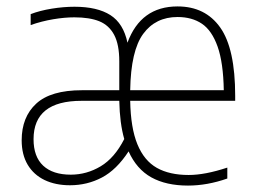

<svg xmlns="http://www.w3.org/2000/svg" viewBox="-20 -569 794 598"><path d="M712.5 -255H385.5Q387 -170.5 408 -119.5Q429 -68.5 468.5 -46.2Q508 -24 567.5 -24Q618.5 -24 688 -47V-13Q625.5 9 565.5 9Q497.5 9 451.5 -16.5Q405.5 -42 380.5 -97.5Q343 -40 297.2 -16Q251.5 8 198 8Q153 8 119 -8.2Q85 -24.5 66.2 -56Q47.5 -87.5 47.5 -132Q47.5 -204.5 92.8 -246.2Q138 -288 235.5 -288H351.5V-378Q351.5 -430.5 335.5 -460.5Q319.5 -490.5 289.2 -502.8Q259 -515 211.5 -515Q181 -515 145.5 -509Q110 -503 75.5 -491V-525Q104 -536 141 -542Q178 -548 212 -548Q283 -548 323.8 -522Q364.5 -496 377 -436Q418.5 -549 533 -549Q619.5 -549 666 -483.2Q712.5 -417.5 712.5 -270.5ZM385.5 -288H677Q675.5 -373.5 657.8 -423.8Q640 -474 609 -495Q578 -516 533 -516Q464.5 -516 426 -463.5Q387.5 -411 385.5 -288ZM367 -136Q353 -184.5 351.5 -255H234Q84.5 -255 84.5 -135.5Q84.5 -81 114.5 -53Q144.5 -25 200.5 -25Q250 -25 293.5 -51Q337 -77 367 -136Z"/></svg>

Font: Encode Sans Semi Condensed Thin
Style: Regular
Weight: 250
Width: 4
Designer: Multiple Designers
Foundry: Impallari Type
Version: Version 2.000